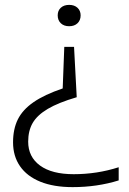

<svg xmlns="http://www.w3.org/2000/svg" viewBox="-20 -567 530 787"><path d="M310.5 -504Q310.5 -484 297.8 -471.8Q285 -459.5 263.5 -459.5Q242 -459.5 229.2 -471.8Q216.5 -484 216.5 -504Q216.5 -523.5 229.2 -535.2Q242 -547 263.5 -547Q285 -547 297.8 -535Q310.5 -523 310.5 -504ZM294.5 -168.5Q219.5 -146.5 176 -120.8Q132.5 -95 114 -63Q95.5 -31 95.5 13.5Q95.5 76 144 111.5Q192.5 147 282 147Q378 147 466.5 118.5V172.5Q378.5 200 277.5 200Q200 200 145.2 177.8Q90.5 155.5 62 114.2Q33.5 73 33.5 16.5Q33.5 -38 53.2 -77.8Q73 -117.5 117.5 -148.2Q162 -179 237 -204.5L243.5 -375H283.5Z"/></svg>

Font: Encode Sans Expanded Light
Style: Regular
Weight: 300
Width: 7
Designer: Multiple Designers
Foundry: Impallari Type
Version: Version 2.000